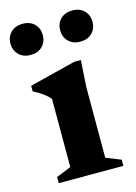

<svg xmlns="http://www.w3.org/2000/svg" viewBox="-121 -722 554 780"><g transform="rotate(-15 156.5 -332.0)"><path d="M243.5 -460 236.5 -347V-51L299 -26V0H27.5V-26L89.5 -51V-337.5Q83 -346.5 72.2 -355.2Q61.5 -364 48.5 -372.2Q35.5 -380.5 21.5 -387.5V-411L215.5 -460ZM53 -532.5Q21.5 -532.5 3 -551.2Q-15.5 -570 -15.5 -598Q-15.5 -626.5 3 -645Q21.5 -663.5 53 -663.5Q84 -663.5 102.2 -645Q120.5 -626.5 120.5 -598Q120.5 -570 102.2 -551.2Q84 -532.5 53 -532.5ZM261.5 -532.5Q230.5 -532.5 212 -551.2Q193.5 -570 193.5 -598Q193.5 -626.5 212 -645Q230.5 -663.5 261.5 -663.5Q293 -663.5 311.2 -645Q329.5 -626.5 329.5 -598Q329.5 -570 311.2 -551.2Q293 -532.5 261.5 -532.5Z"/></g></svg>

Font: Newsreader 16pt 16pt
Style: Bold
Weight: 700
Version: Version 1.003